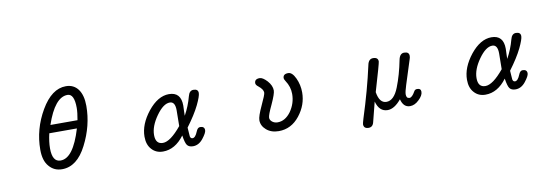

<svg xmlns="http://www.w3.org/2000/svg" viewBox="-60 -1174 5119 1759"><g transform="rotate(-10 2500.0 -294.5)"><path d="M303.7 -34.2Q256.8 -86.9 256.8 -189.5Q256.8 -380.9 356.4 -551.8Q456.1 -722.7 587.9 -722.7Q660.2 -722.7 701.2 -668Q742.2 -612.3 742.2 -512.7Q742.2 -329.1 652.3 -154.3Q563.5 20.5 423.8 20.5Q349.6 20.5 303.7 -34.2ZM652.3 -509.8Q652.3 -641.6 588.9 -641.6Q470.7 -641.6 387.7 -397.5H639.6Q652.3 -466.8 652.3 -509.8ZM621.1 -324.2H364.3Q346.7 -248 346.7 -186.5Q346.7 -60.5 423.8 -60.5Q483.4 -60.5 532.2 -126Q581.1 -191.4 621.1 -324.2Z M1256.8 -24.4Q1217.8 -67.4 1217.8 -141.6Q1217.8 -255.9 1309.6 -372.1Q1402.3 -487.3 1504.9 -487.3Q1617.2 -487.3 1617.2 -361.3L1615.2 -306.6L1614.3 -266.6Q1659.2 -347.7 1682.6 -436.5Q1695.3 -487.3 1733.4 -487.3Q1777.3 -487.3 1777.3 -450.2Q1777.3 -420.9 1739.3 -341.8Q1699.2 -259.8 1621.1 -155.3L1627 -73.2Q1631.8 -51.8 1649.4 -51.8Q1675.8 -51.8 1697.3 -105.5Q1710.9 -140.6 1734.4 -140.6Q1775.4 -140.6 1775.4 -104.5Q1775.4 -80.1 1735.4 -29.3Q1695.3 21.5 1641.6 21.5Q1603.5 21.5 1586.9 -1Q1571.3 -21.5 1560.5 -92.8Q1475.6 21.5 1362.3 21.5Q1296.9 21.5 1256.8 -24.4ZM1547.9 -182.6 1549.8 -329.1Q1549.8 -410.2 1500 -410.2Q1439.5 -410.2 1373 -316.4Q1306.6 -222.7 1306.6 -141.6Q1306.6 -56.6 1375 -56.6Q1444.3 -56.6 1547.9 -182.6Z M2324.2 -17.6Q2280.3 -55.7 2280.3 -107.4Q2280.3 -143.6 2324.2 -237.3Q2368.2 -330.1 2368.2 -349.6Q2368.2 -379.9 2325.2 -414.1Q2301.8 -431.6 2301.8 -448.2Q2301.8 -487.3 2349.6 -487.3Q2377.9 -487.3 2418 -444.3Q2458 -399.4 2458 -353.5Q2458 -323.2 2415 -229.5Q2372.1 -139.6 2372.1 -114.3Q2372.1 -92.8 2392.6 -76.2Q2414.1 -59.6 2442.4 -59.6Q2513.7 -59.6 2566.4 -131.8Q2618.2 -206.1 2618.2 -293Q2618.2 -360.4 2579.1 -418.9Q2566.4 -438.5 2566.4 -448.2Q2566.4 -487.3 2615.2 -487.3Q2652.3 -487.3 2681.6 -424.8Q2710.9 -362.3 2710.9 -291Q2710.9 -174.8 2633.8 -77.1Q2555.7 21.5 2439.5 21.5Q2369.1 21.5 2324.2 -17.6Z M3209 93.8Q3209 85.9 3222.7 40Q3301.8 -206.1 3351.6 -431.6Q3362.3 -487.3 3404.3 -487.3Q3451.2 -487.3 3451.2 -448.2Q3451.2 -432.6 3375 -175.8Q3391.6 -71.3 3457 -71.3Q3527.3 -71.3 3571.3 -183.6Q3615.2 -294.9 3641.6 -430.7Q3653.3 -487.3 3693.4 -487.3Q3716.8 -487.3 3728 -478Q3739.3 -468.8 3739.3 -449.2Q3739.3 -433.6 3732.4 -416L3661.1 -192.4Q3641.6 -130.9 3641.6 -108.4Q3641.6 -70.3 3670.9 -70.3Q3695.3 -70.3 3723.6 -121.1Q3732.4 -138.7 3752.9 -138.7Q3788.1 -138.7 3788.1 -107.4Q3788.1 -72.3 3746.1 -33.2Q3707 4.9 3663.1 4.9Q3601.6 4.9 3582 -73.2Q3517.6 4.9 3455.1 4.9Q3377 4.9 3350.6 -92.8L3304.7 87.9Q3294.9 134.8 3254.9 134.8Q3209 134.8 3209 93.8Z M4256.8 -24.4Q4217.8 -67.4 4217.8 -141.6Q4217.8 -255.9 4309.6 -372.1Q4402.3 -487.3 4504.9 -487.3Q4617.2 -487.3 4617.2 -361.3L4615.2 -306.6L4614.3 -266.6Q4659.2 -347.7 4682.6 -436.5Q4695.3 -487.3 4733.4 -487.3Q4777.3 -487.3 4777.3 -450.2Q4777.3 -420.9 4739.3 -341.8Q4699.2 -259.8 4621.1 -155.3L4627 -73.2Q4631.8 -51.8 4649.4 -51.8Q4675.8 -51.8 4697.3 -105.5Q4710.9 -140.6 4734.4 -140.6Q4775.4 -140.6 4775.4 -104.5Q4775.4 -80.1 4735.4 -29.3Q4695.3 21.5 4641.6 21.5Q4603.5 21.5 4586.9 -1Q4571.3 -21.5 4560.5 -92.8Q4475.6 21.5 4362.3 21.5Q4296.9 21.5 4256.8 -24.4ZM4547.9 -182.6 4549.8 -329.1Q4549.8 -410.2 4500 -410.2Q4439.5 -410.2 4373 -316.4Q4306.6 -222.7 4306.6 -141.6Q4306.6 -56.6 4375 -56.6Q4444.3 -56.6 4547.9 -182.6Z"/></g></svg>

Font: FakePearl
Style: Regular
Weight: 400
Version: Version 1.2